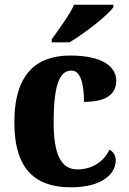

<svg xmlns="http://www.w3.org/2000/svg" viewBox="-20 -786 547 816"><path d="M200 -619V-606H275C338 -643 439 -721 462 -756V-766H295C275 -721 228 -659 200 -619ZM281 10C422 10 472 -53 472 -104C472 -123 463 -141 445 -150C424 -103 375 -66 309 -66C237 -66 208 -134 208 -267C208 -436 237 -486 284 -486C324 -486 337 -424 337 -353C453 -353 474 -402 474 -444C474 -500 419 -550 279 -550C145 -550 41 -483 41 -266C41 -59 137 10 281 10Z"/></svg>

Font: Noto Serif Hebrew SemiCondensed ExtraBold
Style: Regular
Weight: 800
Width: 4
Designer: Monotype Design Team
Foundry: Monotype Imaging Inc.
Version: Version 2.004